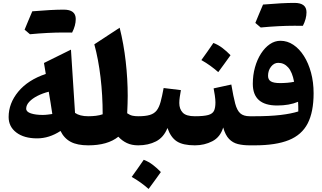

<svg xmlns="http://www.w3.org/2000/svg" viewBox="-20 -978 2165 1292"><path d="M288.1 -480.5 275.9 -554.2 457.5 -644 484.9 -218.3Q517.1 -195.8 573.7 -195.8H574.2V0H573.7Q500.5 0 456.1 -23.4Q411.6 -46.9 387.2 -96.7Q311 -46.9 229.5 -46.9Q142.1 -46.9 90.1 -86.2Q38.1 -125.5 38.1 -190.4Q38.1 -282.7 103 -361.3Q168 -439.9 288.1 -480.5ZM308.1 -360.8Q267.1 -350.6 232.4 -333Q197.8 -315.4 177 -293.2Q156.2 -271 156.2 -246.6Q156.2 -225.6 187.7 -215.1Q219.2 -204.6 267.1 -204.6Q284.2 -204.6 301.3 -206.8Q318.4 -209 332 -210.9Q325.7 -252.9 320.1 -288.1Q314.5 -323.2 308.1 -360.8ZM409.2 -759.3Q305.7 -759.3 181.6 -747.6L145.5 -778.3Q158.7 -810.1 171.4 -840.8Q184.1 -871.6 197.3 -901.9Q328.1 -913.1 408.9 -913.1Q489.7 -913.1 489.7 -850.1Q489.7 -806.2 465.3 -758.8Z M785.2 -791.5Q812.5 -682.6 825.9 -564.7Q839.4 -446.8 839.4 -332.5Q839.4 -310.5 838.4 -279.5Q837.4 -248.5 835.9 -215.8Q855.5 -202.6 872.6 -199.2Q889.6 -195.8 909.7 -195.8H910.2V0H909.7Q866.2 0 833.5 -15.6Q800.8 -31.2 776.4 -58.1Q704.1 0 574.2 0Q563.5 0 558.1 -8.1Q552.7 -16.1 552.7 -38.6V-157.2Q552.7 -179.7 558.1 -187.7Q563.5 -195.8 574.2 -195.8Q600.1 -195.8 625 -198.7Q649.9 -201.7 670.9 -209Q670.9 -336.9 656.5 -458.3Q642.1 -579.6 614.7 -679.7Z M947.3 97.2Q979.5 109.4 1008.3 131.3Q1037.1 153.3 1062.5 179.7Q1042.5 207.5 1022 236.1Q1001.5 264.6 980 293.5Q955.1 271.5 926.8 251Q898.4 230.5 866.2 212.4Q887.7 183.1 907.7 154.3Q927.7 125.5 947.3 97.2ZM910.2 0Q899.4 0 894 -8.1Q888.7 -16.1 888.7 -38.6V-157.2Q888.7 -179.7 894 -187.7Q899.4 -195.8 910.2 -195.8Q959 -195.8 988.3 -204.6Q1017.6 -213.4 1034.2 -234.6Q1050.8 -255.9 1060.8 -292.7Q1070.8 -329.6 1081.1 -385.7L1197.3 -371.6Q1192.9 -347.7 1189.7 -325.4Q1186.5 -303.2 1186.5 -284.7Q1186.5 -244.6 1209.5 -220.2Q1232.4 -195.8 1291 -195.8H1291.5V0H1291Q1211.4 0 1170.2 -26.6Q1128.9 -53.2 1106.9 -116.7Q1081.5 -53.2 1029.8 -26.6Q978 0 910.2 0Z M1416 -689Q1448.2 -676.8 1477.1 -654.8Q1505.9 -632.8 1531.2 -606.4Q1511.2 -578.6 1490.7 -550Q1470.2 -521.5 1448.7 -492.7Q1423.8 -514.6 1395.5 -535.2Q1367.2 -555.7 1335 -573.7Q1356.4 -603 1376.5 -631.8Q1396.5 -660.6 1416 -689ZM1291.5 0Q1280.8 0 1275.4 -8.1Q1270 -16.1 1270 -38.6V-157.2Q1270 -179.7 1275.4 -187.7Q1280.8 -195.8 1291.5 -195.8Q1351.6 -195.8 1381.1 -204.1Q1410.6 -212.4 1420.2 -232.7Q1429.7 -252.9 1429.7 -289.1Q1429.7 -307.6 1425.5 -336.7Q1421.4 -365.7 1417.5 -383.3L1536.6 -409.2Q1550.3 -327.6 1562.7 -281Q1575.2 -234.4 1597.2 -215.1Q1619.1 -195.8 1660.6 -195.8H1661.1V0H1660.6Q1616.2 0 1581.3 -8.5Q1546.4 -17.1 1521.5 -42.7Q1496.6 -68.4 1481.9 -120.1Q1462.4 -55.2 1408.9 -27.6Q1355.5 0 1291.5 0Z M2090.3 -350.6Q2090.3 -224.6 2050.5 -147.5Q2010.7 -70.3 1923.6 -35.2Q1836.4 0 1693.8 0H1661.1Q1639.6 0 1639.6 -38.6V-157.2Q1639.6 -195.8 1661.1 -195.8H1693.4Q1794.9 -195.8 1867.4 -204.3Q1939.9 -212.9 1987.3 -228Q1987.3 -242.2 1987.1 -260Q1986.8 -277.8 1985.8 -293Q1926.8 -268.1 1845.2 -268.1Q1681.2 -268.1 1681.2 -413.6Q1681.2 -472.7 1695.8 -524.9Q1710.4 -577.1 1736.3 -617.4Q1762.2 -657.7 1795.7 -680.7Q1829.1 -703.6 1867.2 -703.6Q1913.6 -703.6 1954.1 -676.5Q1994.6 -649.4 2025.1 -601.3Q2055.7 -553.2 2073 -489Q2090.3 -424.8 2090.3 -350.6ZM1959 -427.7Q1946.8 -493.2 1919.2 -524.2Q1891.6 -555.2 1852.5 -555.2Q1824.2 -555.2 1804 -529.5Q1783.7 -503.9 1783.7 -467.8Q1783.7 -441.9 1802.7 -430.4Q1821.8 -418.9 1864.7 -418.9Q1889.2 -418.9 1914.6 -421.1Q1939.9 -423.3 1959 -427.7ZM1961.9 -804.7Q1858.4 -804.7 1734.4 -793L1698.2 -823.7Q1711.4 -855.5 1724.1 -886.2Q1736.8 -917 1750 -947.3Q1880.9 -958.5 1961.7 -958.5Q2042.5 -958.5 2042.5 -895.5Q2042.5 -851.6 2018.1 -804.2Z"/></svg>

Font: Pinar ExtraBold
Style: Regular
Weight: 800
Designer: Amin Abedi
Version: Version 3.000